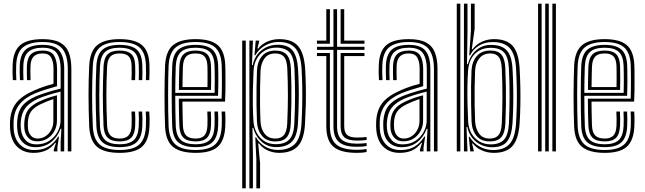

<svg xmlns="http://www.w3.org/2000/svg" viewBox="-20 -820 3494 1040"><path d="M347.2 0V-446.5Q347.2 -519.8 317.6 -556.1Q288 -592.5 211 -592.5Q142 -592.5 106.4 -565.2Q70.8 -538 67.8 -468.2Q67 -447.2 67.1 -427.1Q67.2 -407 68.5 -386H49.5Q48 -409 47.8 -428Q47.5 -447 48.5 -469Q51.5 -543.5 89.8 -575.8Q128 -608 211 -608Q270.5 -608 304.4 -589.9Q338.2 -571.8 352.4 -535.9Q366.5 -500 366.5 -446.5V0ZM177.2 -38Q217.5 -38 246.8 -57.1Q276 -76.2 292 -106Q308 -135.8 308 -167.5V-323.8Q276.2 -316.2 241.9 -305.6Q207.5 -295 184.5 -284.5Q140.2 -264.2 118.2 -236Q96.2 -207.8 92.5 -160.2Q91.8 -149.5 91.9 -140.2Q92 -131 93 -121.2Q97.2 -83.2 118.6 -60.6Q140 -38 177.2 -38ZM181.2 -54.5Q150.8 -54.5 132.8 -73.8Q114.8 -93 112 -123.5Q111.2 -132.2 111.2 -141.1Q111.2 -150 111.8 -158.8Q114.5 -202 133.9 -226.9Q153.2 -251.8 191.2 -269.5Q216.2 -281 239 -289Q261.8 -297 288.5 -303.8V-166Q288.5 -136.5 275.1 -111.1Q261.8 -85.8 237.6 -70.1Q213.5 -54.5 181.2 -54.5ZM183.5 -69.5Q208 -69.5 227.2 -82.5Q246.5 -95.5 257.8 -117.1Q269 -138.8 269 -164.5V-283.5Q251.2 -277.5 234.2 -270.6Q217.2 -263.8 198.5 -254.8Q163.5 -237.8 148.1 -215.9Q132.8 -194 131 -158Q130.5 -148.8 130.8 -140.6Q131 -132.5 131.5 -125Q133.5 -102 147 -85.8Q160.5 -69.5 183.5 -69.5ZM161.8 8Q107.8 8 73.9 -24.4Q40 -56.8 35 -117.2Q34 -129.8 33.9 -141.5Q33.8 -153.2 34.5 -166Q38.2 -224.8 68.4 -262.9Q98.5 -301 164 -329.5Q179.5 -336.5 195 -342.5Q210.5 -348.5 228.8 -354.4Q247 -360.2 269.8 -366.2V-446.5Q269.8 -485.5 257.1 -508Q244.5 -530.5 211 -530.5Q177.8 -530.5 162.1 -513.6Q146.5 -496.8 145.2 -463.8Q144.8 -452.5 144.6 -430.6Q144.5 -408.8 145.5 -386H126.2Q125.2 -408.5 125.4 -429.8Q125.5 -451 125.8 -465.2Q127.8 -507.5 148.4 -526.8Q169 -546 211 -546Q256.2 -546 272.6 -519.4Q289 -492.8 289 -446.5V-353.2Q257.2 -344.5 226 -334.5Q194.8 -324.5 171 -314.8Q114.8 -291.2 85.5 -254.5Q56.2 -217.8 53.8 -164.5Q53.5 -153.5 53.4 -141.9Q53.2 -130.2 54.2 -118.8Q58.5 -67.2 87.9 -37.2Q117.2 -7.2 166.8 -7.2Q212.2 -7.2 243.4 -26.6Q274.5 -46 295 -80H299.5L290.8 -21.5V0H271.5L271.2 -8.8L283 -46.5H279.2Q257.2 -18 228.6 -5Q200 8 161.8 8ZM308.5 0V-51.5L312.5 -122.2H308Q290.8 -76.5 255.9 -49.5Q221 -22.5 171.5 -22.8Q130.2 -22.8 103.8 -48.5Q77.2 -74.2 73.5 -120Q72.8 -130.8 72.6 -141.4Q72.5 -152 73 -163Q76.2 -215.5 101.1 -246.6Q126 -277.8 177.8 -299.8Q193.5 -306.2 215.6 -313.6Q237.8 -321 262 -327.9Q286.2 -334.8 308.5 -340V-446.5Q308.5 -501.2 288 -531.4Q267.5 -561.5 211 -561.5Q159.5 -561.5 134 -539.4Q108.5 -517.2 106.5 -465.8Q106 -450.8 105.9 -429.4Q105.8 -408 107.2 -386H88Q86.8 -407.2 86.6 -428.8Q86.5 -450.2 87 -466Q89.5 -524.8 118.6 -550.9Q147.8 -577 211 -577Q277 -577 302.4 -544.1Q327.8 -511.2 327.8 -446.5V0Z M628.5 8Q543 8 505.1 -25.4Q467.2 -58.8 463.2 -134.8Q461.5 -177.2 460.5 -219.2Q459.5 -261.2 459.5 -302.5Q459.5 -343.8 460.4 -384.2Q461.2 -424.8 463.2 -464.2Q467.5 -543.5 507.1 -575.8Q546.8 -608 627.5 -608Q710 -608 748.6 -576.1Q787.2 -544.2 789.5 -467.8Q790 -450.8 789.9 -428.8Q789.8 -406.8 788.5 -386H770.2Q771.2 -401.8 771.1 -422.4Q771 -443 770.2 -467.2Q768.2 -534.5 735.1 -563.5Q702 -592.5 627.5 -592.5Q553.8 -592.5 520.1 -562.5Q486.5 -532.5 482.8 -463.2Q481 -426.2 480 -387.2Q479 -348.2 478.9 -307.5Q478.8 -266.8 479.8 -223.8Q480.8 -180.8 482.8 -135.2Q486 -66.8 520.2 -37.1Q554.5 -7.5 628.5 -7.5Q701.8 -7.5 734.5 -37.2Q767.2 -67 770.2 -135Q771.5 -159.5 771.1 -179.6Q770.8 -199.8 769.2 -215.8H788.5Q790 -200.5 790.4 -179.5Q790.8 -158.5 789.5 -134.2Q786.2 -58 748.9 -25Q711.5 8 628.5 8ZM628.5 -23Q564.8 -23 534.9 -49.5Q505 -76 502.2 -136.2Q500.2 -181.8 499.2 -224Q498.2 -266.2 498.2 -306.2Q498.2 -346.2 499.2 -384.9Q500.2 -423.5 502 -461.8Q505.2 -526 535.9 -551.5Q566.5 -577 627.5 -577Q690.5 -577 719.9 -552Q749.2 -527 750.8 -466.8Q751.5 -444.2 751.5 -424.2Q751.5 -404.2 750.5 -386H731.5Q732.5 -402.2 732.4 -422.8Q732.2 -443.2 731.5 -466.2Q730.2 -519.5 704.5 -540.5Q678.8 -561.5 627.5 -561.5Q573.8 -561.5 549 -538.2Q524.2 -515 521.5 -460.8Q519.8 -421 518.8 -382.1Q517.8 -343.2 517.8 -303.8Q517.8 -264.2 518.6 -223.1Q519.5 -182 521.5 -137.8Q524 -85.5 549 -62Q574 -38.5 628.5 -38.5Q679.8 -38.5 704.4 -61Q729 -83.5 731.5 -135.8Q732.5 -157 732.4 -176.9Q732.2 -196.8 730.8 -215.8H750Q751.2 -198 751.6 -178.8Q752 -159.5 750.8 -135.2Q748.2 -76.2 719.8 -49.6Q691.2 -23 628.5 -23ZM628.5 -54Q583.5 -54 563.1 -74.5Q542.8 -95 540.8 -138.5Q539 -184 538 -224.6Q537 -265.2 537 -303.6Q537 -342 538 -380.4Q539 -418.8 540.8 -460.2Q543.2 -506.2 563.4 -526.1Q583.5 -546 627.5 -546Q670.5 -546 690.8 -527.8Q711 -509.5 712.2 -464.8Q712.5 -448 712.8 -426.5Q713 -405 711.8 -386H692.2Q693.5 -405 693.4 -424.8Q693.2 -444.5 692.8 -464.5Q692 -499.5 676.9 -515Q661.8 -530.5 627.5 -530.5Q593.5 -530.5 577.8 -513.6Q562 -496.8 560 -458Q558.2 -418.5 557.2 -380.5Q556.2 -342.5 556.2 -304Q556.2 -265.5 557.2 -224.9Q558.2 -184.2 560.2 -139.5Q561.8 -103.8 577.8 -86.6Q593.8 -69.5 628.5 -69.5Q661.5 -69.5 676.5 -86.8Q691.5 -104 692.8 -137.8Q693.5 -157.8 693.4 -177.1Q693.2 -196.5 692.2 -215.8H711.5Q712.8 -198.8 712.9 -178.2Q713 -157.8 712.2 -137.2Q710.5 -94.5 690.9 -74.2Q671.2 -54 628.5 -54Z M1040.2 8Q957.5 8 917.6 -24Q877.8 -56 874.2 -133.5Q872.5 -172.5 871.8 -216.4Q871 -260.2 871.1 -304.9Q871.2 -349.5 872 -390.6Q872.8 -431.8 874.2 -465.2Q878.2 -543.5 917.8 -575.8Q957.2 -608 1039 -608Q1121 -608 1158.9 -576Q1196.8 -544 1200.2 -467.8Q1200.8 -460.2 1201 -438.1Q1201.2 -416 1201.4 -386.2Q1201.5 -356.5 1201 -325.6Q1200.5 -294.8 1199 -269.5H968.2Q968.5 -245.2 968.8 -223.4Q969 -201.5 969.6 -180.9Q970.2 -160.2 970.8 -139.5Q972.5 -102 988.6 -85.8Q1004.8 -69.5 1040.2 -69.5Q1070.5 -69.5 1086 -84.9Q1101.5 -100.2 1103.5 -138.2Q1104.2 -154.8 1104.1 -176.2Q1104 -197.8 1102.8 -215.8H1122.2Q1123.5 -195.8 1123.5 -173.9Q1123.5 -152 1122.8 -137.5Q1120.5 -92.8 1101.1 -73.4Q1081.8 -54 1040.2 -54Q994.8 -54 974.1 -73.8Q953.5 -93.5 951.5 -138.5Q950.5 -162.5 949.9 -187.2Q949.2 -212 949 -236.9Q948.8 -261.8 948.5 -285.5H1180.5Q1181.5 -311 1181.8 -339.5Q1182 -368 1181.9 -394.2Q1181.8 -420.5 1181.5 -440Q1181.2 -459.5 1180.8 -467Q1177.8 -534.5 1144.9 -563.5Q1112 -592.5 1039 -592.5Q967 -592.5 931.9 -563.4Q896.8 -534.2 893.2 -463.2Q892 -433.5 891.2 -393Q890.5 -352.5 890.5 -307.4Q890.5 -262.2 891.1 -217.9Q891.8 -173.5 893.2 -136Q896.5 -67.8 930.2 -37.6Q964 -7.5 1040.2 -7.5Q1111.5 -7.5 1144.5 -36.9Q1177.5 -66.2 1180.8 -135Q1181.2 -145.5 1181.5 -159.8Q1181.8 -174 1181.4 -188.8Q1181 -203.5 1180 -215.8H1199.5Q1201 -197.5 1201 -174Q1201 -150.5 1200.2 -134.2Q1196.5 -58 1159.2 -25Q1122 8 1040.2 8ZM1040.2 -23Q976 -23 945.8 -48.9Q915.5 -74.8 912.8 -136.2Q911.5 -170 910.8 -212.5Q910 -255 910 -300.1Q910 -345.2 910.6 -387.2Q911.2 -429.2 912.8 -461.8Q915.8 -526 946.6 -551.5Q977.5 -577 1039 -577Q1101.5 -577 1130.1 -551.5Q1158.8 -526 1161.5 -466.5Q1162 -457.5 1162.4 -431.1Q1162.8 -404.8 1162.6 -370.1Q1162.5 -335.5 1161.2 -301.2H929.2Q929.2 -257.8 930 -214.8Q930.8 -171.8 932 -138Q934.5 -83.8 960.1 -61.1Q985.8 -38.5 1040.2 -38.5Q1090.2 -38.5 1114.9 -60.5Q1139.5 -82.5 1142 -136.2Q1142.8 -151.8 1142.8 -174.2Q1142.8 -196.8 1141.5 -215.8H1161Q1162.2 -196.5 1162.2 -174.1Q1162.2 -151.8 1161.5 -135.8Q1158.5 -75.5 1130.4 -49.2Q1102.2 -23 1040.2 -23ZM929.2 -317H1142.5Q1143.2 -347.2 1143.2 -377.6Q1143.2 -408 1142.9 -431.9Q1142.5 -455.8 1142 -465.8Q1140 -516.8 1115.9 -539.1Q1091.8 -561.5 1039 -561.5Q985.2 -561.5 960 -538.5Q934.8 -515.5 932 -460.8Q930.8 -430.5 930.1 -392.5Q929.5 -354.5 929.2 -317ZM949 -332.8Q949 -349 949.4 -371.5Q949.8 -394 950.2 -417.2Q950.8 -440.5 951.5 -459.8Q953.8 -506.5 974.5 -526.2Q995.2 -546 1039 -546Q1081.8 -546 1101.2 -527.2Q1120.8 -508.5 1122.8 -465.2Q1123.2 -455.5 1123.5 -434.2Q1123.8 -413 1123.8 -386.2Q1123.8 -359.5 1123 -332.8ZM968.5 -348.5H1103.8Q1104.2 -373.8 1104.2 -397.5Q1104.2 -421.2 1104 -439Q1103.8 -456.8 1103.5 -463.5Q1102 -498.2 1087.6 -514.4Q1073.2 -530.5 1039 -530.5Q1003.8 -530.5 988.1 -513.4Q972.5 -496.2 970.8 -459Q970.2 -440 969.8 -421.9Q969.2 -403.8 969 -385.8Q968.8 -367.8 968.5 -348.5Z M1368.5 200V42.5L1362.8 -76.2H1367.2Q1383.8 -45.5 1415 -26.6Q1446.2 -7.8 1485.2 -7.8Q1544.5 -7.8 1576.4 -39.1Q1608.2 -70.5 1613 -149.8Q1615.8 -198 1616.9 -247.6Q1618 -297.2 1617.2 -347.5Q1616.5 -397.8 1613.5 -448Q1608.5 -527.5 1578.5 -560.1Q1548.5 -592.8 1488.8 -592.8Q1450 -592.8 1416 -573.5Q1382 -554.2 1363 -520.8H1358.5L1365 -600H1383.8L1383.5 -593.2L1374.5 -557H1378.8Q1396.8 -580.8 1427.4 -594.4Q1458 -608 1493 -608Q1561.2 -608 1594 -571.2Q1626.8 -534.5 1632.8 -449Q1635.8 -398.8 1636.6 -350.4Q1637.5 -302 1636.4 -252.5Q1635.2 -203 1632.2 -149.5Q1627 -63.5 1592.9 -27.8Q1558.8 8 1492.2 8Q1460.2 8 1431.2 -4.6Q1402.2 -17.2 1383.2 -42.8H1378.5L1388.8 64.2V200ZM1292 200V-600H1311.2V200ZM1330.8 200V-600H1350L1344.8 -467.8L1349.2 -467.5Q1359 -518 1396.8 -547.8Q1434.5 -577.5 1484.8 -577.5Q1539.5 -577.5 1564.5 -547Q1589.5 -516.5 1594.2 -448.5Q1597.2 -400 1598.1 -352.6Q1599 -305.2 1597.9 -255.5Q1596.8 -205.8 1593.8 -150Q1589.8 -84.2 1562.5 -54.2Q1535.2 -24.2 1478 -23.2Q1430.2 -22.5 1396.9 -52.5Q1363.5 -82.5 1351.8 -127.8H1347.5L1350 20.5V200ZM1473.8 -39Q1523.8 -39 1547.6 -64.9Q1571.5 -90.8 1574.2 -150.2Q1578.2 -232.8 1578.2 -302.6Q1578.2 -372.5 1575 -447.2Q1572 -511.5 1548 -536.8Q1524 -562 1476.2 -562Q1442 -562 1414.9 -546.2Q1387.8 -530.5 1371.6 -502.5Q1355.5 -474.5 1353.5 -437.8Q1351.5 -397 1350.2 -347.9Q1349 -298.8 1349.6 -249.9Q1350.2 -201 1353 -161.5Q1355.5 -128.8 1370.4 -100.8Q1385.2 -72.8 1411.4 -55.9Q1437.5 -39 1473.8 -39ZM1471.5 -53.8Q1424.8 -53.8 1399.5 -83.8Q1374.2 -113.8 1371.8 -161.5Q1370 -202.5 1369.4 -250.4Q1368.8 -298.2 1369.5 -346.8Q1370.2 -395.2 1372 -437.8Q1374 -485 1398.8 -515.5Q1423.5 -546 1471 -546Q1512.8 -546 1533 -523.9Q1553.2 -501.8 1555.8 -447.8Q1557.8 -400.8 1558.4 -354.4Q1559 -308 1558.2 -258.1Q1557.5 -208.2 1555 -150.5Q1553.2 -100.8 1533.9 -77.2Q1514.5 -53.8 1471.5 -53.8ZM1471.2 -69.5Q1502.8 -69.5 1518.2 -88.6Q1533.8 -107.8 1535.8 -151Q1539.5 -233.5 1539.5 -304.4Q1539.5 -375.2 1536.2 -447.5Q1534.2 -493 1518.8 -511.8Q1503.2 -530.5 1470.8 -530.5Q1432.5 -530.5 1413 -503.9Q1393.5 -477.2 1391.2 -437Q1389.8 -402.8 1388.9 -355Q1388 -307.2 1388.5 -256.2Q1389 -205.2 1391.2 -161.2Q1393.2 -120.5 1413.9 -95Q1434.5 -69.5 1471.2 -69.5Z M1913.2 -25Q1845.2 -25 1815.8 -50.8Q1786.2 -76.5 1786.2 -135.8V-549.8H1696.8V-566.5H1786.2V-770H1805.8V-566.5H1954.2V-549.8H1805.8V-135.8Q1805.8 -85.5 1830.6 -63.6Q1855.5 -41.8 1913.2 -41.8Q1926.5 -41.8 1939.4 -42.6Q1952.2 -43.5 1965.8 -45.2V-29Q1955 -27 1942.1 -26Q1929.2 -25 1913.2 -25ZM1913.2 8Q1824.5 8 1786 -25.4Q1747.5 -58.8 1747.5 -135.8V-516.2H1696.8V-533H1767V-135.8Q1767 -67.5 1800.9 -38Q1834.8 -8.5 1913.2 -8.5Q1927.5 -8.5 1940.4 -9.6Q1953.2 -10.8 1965.8 -12.8V3.5Q1945.5 8 1913.2 8ZM1913.2 -58.5Q1866 -58.5 1845.5 -76.4Q1825 -94.2 1825 -135.8V-533H1954.2V-516.2H1844.5V-135.8Q1844.5 -103 1860.5 -89Q1876.5 -75 1913.2 -75Q1926.8 -75 1940 -75.6Q1953.2 -76.2 1965.8 -78V-61.8Q1954.2 -60.2 1941.1 -59.4Q1928 -58.5 1913.2 -58.5ZM1696.8 -583.2V-600H1747.5V-770H1767V-583.2ZM1825 -583.2V-770H1844.5V-600H1954.2V-583.2Z M2330.5 0V-446.5Q2330.5 -519.8 2300.9 -556.1Q2271.2 -592.5 2194.2 -592.5Q2125.2 -592.5 2089.6 -565.2Q2054 -538 2051 -468.2Q2050.2 -447.2 2050.4 -427.1Q2050.5 -407 2051.8 -386H2032.8Q2031.2 -409 2031 -428Q2030.8 -447 2031.8 -469Q2034.8 -543.5 2073 -575.8Q2111.2 -608 2194.2 -608Q2253.8 -608 2287.6 -589.9Q2321.5 -571.8 2335.6 -535.9Q2349.8 -500 2349.8 -446.5V0ZM2160.5 -38Q2200.8 -38 2230 -57.1Q2259.2 -76.2 2275.2 -106Q2291.2 -135.8 2291.2 -167.5V-323.8Q2259.5 -316.2 2225.1 -305.6Q2190.8 -295 2167.8 -284.5Q2123.5 -264.2 2101.5 -236Q2079.5 -207.8 2075.8 -160.2Q2075 -149.5 2075.1 -140.2Q2075.2 -131 2076.2 -121.2Q2080.5 -83.2 2101.9 -60.6Q2123.2 -38 2160.5 -38ZM2164.5 -54.5Q2134 -54.5 2116 -73.8Q2098 -93 2095.2 -123.5Q2094.5 -132.2 2094.5 -141.1Q2094.5 -150 2095 -158.8Q2097.8 -202 2117.1 -226.9Q2136.5 -251.8 2174.5 -269.5Q2199.5 -281 2222.2 -289Q2245 -297 2271.8 -303.8V-166Q2271.8 -136.5 2258.4 -111.1Q2245 -85.8 2220.9 -70.1Q2196.8 -54.5 2164.5 -54.5ZM2166.8 -69.5Q2191.2 -69.5 2210.5 -82.5Q2229.8 -95.5 2241 -117.1Q2252.2 -138.8 2252.2 -164.5V-283.5Q2234.5 -277.5 2217.5 -270.6Q2200.5 -263.8 2181.8 -254.8Q2146.8 -237.8 2131.4 -215.9Q2116 -194 2114.2 -158Q2113.8 -148.8 2114 -140.6Q2114.2 -132.5 2114.8 -125Q2116.8 -102 2130.2 -85.8Q2143.8 -69.5 2166.8 -69.5ZM2145 8Q2091 8 2057.1 -24.4Q2023.2 -56.8 2018.2 -117.2Q2017.2 -129.8 2017.1 -141.5Q2017 -153.2 2017.8 -166Q2021.5 -224.8 2051.6 -262.9Q2081.8 -301 2147.2 -329.5Q2162.8 -336.5 2178.2 -342.5Q2193.8 -348.5 2212 -354.4Q2230.2 -360.2 2253 -366.2V-446.5Q2253 -485.5 2240.4 -508Q2227.8 -530.5 2194.2 -530.5Q2161 -530.5 2145.4 -513.6Q2129.8 -496.8 2128.5 -463.8Q2128 -452.5 2127.9 -430.6Q2127.8 -408.8 2128.8 -386H2109.5Q2108.5 -408.5 2108.6 -429.8Q2108.8 -451 2109 -465.2Q2111 -507.5 2131.6 -526.8Q2152.2 -546 2194.2 -546Q2239.5 -546 2255.9 -519.4Q2272.2 -492.8 2272.2 -446.5V-353.2Q2240.5 -344.5 2209.2 -334.5Q2178 -324.5 2154.2 -314.8Q2098 -291.2 2068.8 -254.5Q2039.5 -217.8 2037 -164.5Q2036.8 -153.5 2036.6 -141.9Q2036.5 -130.2 2037.5 -118.8Q2041.8 -67.2 2071.1 -37.2Q2100.5 -7.2 2150 -7.2Q2195.5 -7.2 2226.6 -26.6Q2257.8 -46 2278.2 -80H2282.8L2274 -21.5V0H2254.8L2254.5 -8.8L2266.2 -46.5H2262.5Q2240.5 -18 2211.9 -5Q2183.2 8 2145 8ZM2291.8 0V-51.5L2295.8 -122.2H2291.2Q2274 -76.5 2239.1 -49.5Q2204.2 -22.5 2154.8 -22.8Q2113.5 -22.8 2087 -48.5Q2060.5 -74.2 2056.8 -120Q2056 -130.8 2055.9 -141.4Q2055.8 -152 2056.2 -163Q2059.5 -215.5 2084.4 -246.6Q2109.2 -277.8 2161 -299.8Q2176.8 -306.2 2198.9 -313.6Q2221 -321 2245.2 -327.9Q2269.5 -334.8 2291.8 -340V-446.5Q2291.8 -501.2 2271.2 -531.4Q2250.8 -561.5 2194.2 -561.5Q2142.8 -561.5 2117.2 -539.4Q2091.8 -517.2 2089.8 -465.8Q2089.2 -450.8 2089.1 -429.4Q2089 -408 2090.5 -386H2071.2Q2070 -407.2 2069.9 -428.8Q2069.8 -450.2 2070.2 -466Q2072.8 -524.8 2101.9 -550.9Q2131 -577 2194.2 -577Q2260.2 -577 2285.6 -544.1Q2311 -511.2 2311 -446.5V0Z M2454.2 0V-800H2473.5V0ZM2493 0V-800H2512.2V-645.2L2509.5 -472.2H2514Q2527.2 -521 2561 -549.4Q2594.8 -577.8 2642.2 -576.8Q2698.8 -576 2725.4 -546.4Q2752 -516.8 2756 -450Q2759 -397.5 2760 -348.5Q2761 -299.5 2760 -251.1Q2759 -202.8 2756 -151.5Q2751.2 -83.8 2726.2 -53.1Q2701.2 -22.5 2646.5 -22.5Q2596.2 -22.5 2558.8 -52.4Q2521.2 -82.2 2511.5 -132.5L2507 -132.2L2512.2 0ZM2638 -38Q2685.8 -38 2709.8 -63.4Q2733.8 -88.8 2736.8 -152.8Q2739.8 -222.8 2740.2 -292.6Q2740.8 -362.5 2736.5 -449.8Q2733.8 -509.2 2710.9 -535.1Q2688 -561 2638.2 -561Q2601.5 -561 2575 -545.6Q2548.5 -530.2 2533.4 -502.9Q2518.2 -475.5 2515.5 -439.5Q2512.5 -398.2 2511.9 -350.2Q2511.2 -302.2 2512.5 -253.8Q2513.8 -205.2 2515.8 -162.2Q2517.8 -125.8 2533.8 -97.6Q2549.8 -69.5 2576.8 -53.8Q2603.8 -38 2638 -38ZM2632.8 -54Q2585.2 -54 2560.8 -84.5Q2536.2 -115 2534.2 -162.2Q2532.5 -205.5 2531.8 -254.9Q2531 -304.2 2531.6 -352Q2532.2 -399.8 2534 -438.8Q2536.5 -485.5 2562.2 -515.9Q2588 -546.2 2635.8 -546.2Q2678.2 -546.2 2696.8 -523.2Q2715.2 -500.2 2717.2 -449.5Q2719.5 -396 2720.2 -347.8Q2721 -299.5 2720.4 -251.8Q2719.8 -204 2717.5 -152.2Q2715 -98.5 2694.8 -76.2Q2674.5 -54 2632.8 -54ZM2632.5 -69.5Q2665 -69.5 2680.5 -88.2Q2696 -107 2698 -152.5Q2701 -219 2701.5 -290.2Q2702 -361.5 2698 -449Q2696 -493.2 2681.2 -511.9Q2666.5 -530.5 2635.8 -530.5Q2597.8 -530.5 2576.6 -504.2Q2555.5 -478 2553.5 -438.8Q2551.5 -396.8 2550.9 -346.8Q2550.2 -296.8 2551 -248.4Q2551.8 -200 2553.5 -163Q2555.8 -123 2575 -96.2Q2594.2 -69.5 2632.5 -69.5ZM2654.8 8Q2620.2 8 2589.8 -5.5Q2559.2 -19 2541 -43H2536.8L2545.8 -6.8L2546 0H2527.2L2519.2 -79.2H2523.8Q2542.2 -46.2 2576.8 -26.8Q2611.2 -7.2 2650.5 -7.2Q2710.2 -7.2 2740.1 -39.9Q2770 -72.5 2775.2 -152Q2778.2 -200 2779.2 -248.9Q2780.2 -297.8 2779.2 -348Q2778.2 -398.2 2775.2 -450.2Q2770.5 -528.5 2740.1 -560.4Q2709.8 -592.2 2649.5 -592.2Q2606.8 -592.2 2574.9 -573.1Q2543 -554 2526.2 -520.2H2521.8L2530.8 -653.5V-800H2551V-664.2L2535.5 -553.5H2540.2Q2561 -581 2591.2 -594.5Q2621.5 -608 2656.5 -608Q2723.8 -608 2756.5 -572Q2789.2 -536 2794.5 -450.5Q2797.5 -397.8 2798.5 -348.5Q2799.5 -299.2 2798.6 -250.6Q2797.8 -202 2794.5 -151Q2788.5 -65.8 2755.8 -28.9Q2723 8 2654.8 8Z M2972 0V-800H2991.2V0ZM2894.5 0V-800H2913.8V0ZM2933.2 0V-800H2952.5V0Z M3256 8Q3173.2 8 3133.4 -24Q3093.5 -56 3090 -133.5Q3088.2 -172.5 3087.5 -216.4Q3086.8 -260.2 3086.9 -304.9Q3087 -349.5 3087.8 -390.6Q3088.5 -431.8 3090 -465.2Q3094 -543.5 3133.5 -575.8Q3173 -608 3254.8 -608Q3336.8 -608 3374.6 -576Q3412.5 -544 3416 -467.8Q3416.5 -460.2 3416.8 -438.1Q3417 -416 3417.1 -386.2Q3417.2 -356.5 3416.8 -325.6Q3416.2 -294.8 3414.8 -269.5H3184Q3184.2 -245.2 3184.5 -223.4Q3184.8 -201.5 3185.4 -180.9Q3186 -160.2 3186.5 -139.5Q3188.2 -102 3204.4 -85.8Q3220.5 -69.5 3256 -69.5Q3286.2 -69.5 3301.8 -84.9Q3317.2 -100.2 3319.2 -138.2Q3320 -154.8 3319.9 -176.2Q3319.8 -197.8 3318.5 -215.8H3338Q3339.2 -195.8 3339.2 -173.9Q3339.2 -152 3338.5 -137.5Q3336.2 -92.8 3316.9 -73.4Q3297.5 -54 3256 -54Q3210.5 -54 3189.9 -73.8Q3169.2 -93.5 3167.2 -138.5Q3166.2 -162.5 3165.6 -187.2Q3165 -212 3164.8 -236.9Q3164.5 -261.8 3164.2 -285.5H3396.2Q3397.2 -311 3397.5 -339.5Q3397.8 -368 3397.6 -394.2Q3397.5 -420.5 3397.2 -440Q3397 -459.5 3396.5 -467Q3393.5 -534.5 3360.6 -563.5Q3327.8 -592.5 3254.8 -592.5Q3182.8 -592.5 3147.6 -563.4Q3112.5 -534.2 3109 -463.2Q3107.8 -433.5 3107 -393Q3106.2 -352.5 3106.2 -307.4Q3106.2 -262.2 3106.9 -217.9Q3107.5 -173.5 3109 -136Q3112.2 -67.8 3146 -37.6Q3179.8 -7.5 3256 -7.5Q3327.2 -7.5 3360.2 -36.9Q3393.2 -66.2 3396.5 -135Q3397 -145.5 3397.2 -159.8Q3397.5 -174 3397.1 -188.8Q3396.8 -203.5 3395.8 -215.8H3415.2Q3416.8 -197.5 3416.8 -174Q3416.8 -150.5 3416 -134.2Q3412.2 -58 3375 -25Q3337.8 8 3256 8ZM3256 -23Q3191.8 -23 3161.5 -48.9Q3131.2 -74.8 3128.5 -136.2Q3127.2 -170 3126.5 -212.5Q3125.8 -255 3125.8 -300.1Q3125.8 -345.2 3126.4 -387.2Q3127 -429.2 3128.5 -461.8Q3131.5 -526 3162.4 -551.5Q3193.2 -577 3254.8 -577Q3317.2 -577 3345.9 -551.5Q3374.5 -526 3377.2 -466.5Q3377.8 -457.5 3378.1 -431.1Q3378.5 -404.8 3378.4 -370.1Q3378.2 -335.5 3377 -301.2H3145Q3145 -257.8 3145.8 -214.8Q3146.5 -171.8 3147.8 -138Q3150.2 -83.8 3175.9 -61.1Q3201.5 -38.5 3256 -38.5Q3306 -38.5 3330.6 -60.5Q3355.2 -82.5 3357.8 -136.2Q3358.5 -151.8 3358.5 -174.2Q3358.5 -196.8 3357.2 -215.8H3376.8Q3378 -196.5 3378 -174.1Q3378 -151.8 3377.2 -135.8Q3374.2 -75.5 3346.1 -49.2Q3318 -23 3256 -23ZM3145 -317H3358.2Q3359 -347.2 3359 -377.6Q3359 -408 3358.6 -431.9Q3358.2 -455.8 3357.8 -465.8Q3355.8 -516.8 3331.6 -539.1Q3307.5 -561.5 3254.8 -561.5Q3201 -561.5 3175.8 -538.5Q3150.5 -515.5 3147.8 -460.8Q3146.5 -430.5 3145.9 -392.5Q3145.2 -354.5 3145 -317ZM3164.8 -332.8Q3164.8 -349 3165.1 -371.5Q3165.5 -394 3166 -417.2Q3166.5 -440.5 3167.2 -459.8Q3169.5 -506.5 3190.2 -526.2Q3211 -546 3254.8 -546Q3297.5 -546 3317 -527.2Q3336.5 -508.5 3338.5 -465.2Q3339 -455.5 3339.2 -434.2Q3339.5 -413 3339.5 -386.2Q3339.5 -359.5 3338.8 -332.8ZM3184.2 -348.5H3319.5Q3320 -373.8 3320 -397.5Q3320 -421.2 3319.8 -439Q3319.5 -456.8 3319.2 -463.5Q3317.8 -498.2 3303.4 -514.4Q3289 -530.5 3254.8 -530.5Q3219.5 -530.5 3203.9 -513.4Q3188.2 -496.2 3186.5 -459Q3186 -440 3185.5 -421.9Q3185 -403.8 3184.8 -385.8Q3184.5 -367.8 3184.2 -348.5Z"/></svg>

Font: Big Shoulders Inline Text Thin SemiBold
Style: Regular
Weight: 600
Version: Version 2.002